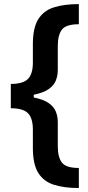

<svg xmlns="http://www.w3.org/2000/svg" viewBox="-20 -768 433 942"><path d="M366.8 154.5Q295.8 154.5 245.4 138.8Q195 123.2 168.1 80.8Q141.3 38.4 141.3 -41.5V-131.7Q141.3 -187.9 117.4 -212.4Q93.4 -236.9 33 -236.9V-356.2Q93.4 -356.2 117.4 -380.9Q141.3 -405.5 141.3 -461.3V-551.8Q141.3 -632.1 168.1 -674.4Q195 -716.6 245.4 -732.2Q295.8 -747.9 366.8 -747.9V-649.1Q304.3 -649.1 283.9 -622.9Q263.5 -596.6 263.5 -541.5V-425.1Q263.5 -397.4 254.1 -373.2Q244.7 -349.1 219.1 -331Q193.5 -312.9 145.6 -303.3V-289.8Q193.5 -280.2 219.1 -262.1Q244.7 -244 254.1 -220Q263.5 -196 263.5 -168.3V-51.8Q263.5 3.6 283.9 29.8Q304.3 56.1 366.8 56.1Z"/></svg>

Font: Linik Sans SemiBold
Style: Regular
Weight: 600
Designer: Rasmus Andersson (font), Cristiano Sobral (main changes)
Foundry: rsms
Version: Version 3.018;June 1, 2022;FontCreator 14.0.0.2814 64-bit; t